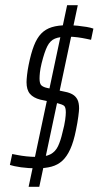

<svg xmlns="http://www.w3.org/2000/svg" viewBox="-20 -716 379 738"><path d="M121 -69Q106 -69 90.5 -70Q75 -71 60.5 -73Q46 -75 35 -77.5Q24 -80 18 -82L27 -124Q33 -123 48 -120Q63 -117 82 -115Q101 -113 118 -113Q155 -113 174 -123Q193 -133 203 -154Q213 -175 220 -206Q228 -236 230.5 -255Q233 -274 233 -284Q233 -305 225.5 -310Q218 -315 202 -319L135 -333Q108 -340 95 -355.5Q82 -371 82 -400Q82 -410 84 -428Q86 -446 90 -466Q99 -511 110.5 -540.5Q122 -570 138.5 -587Q155 -604 179 -611.5Q203 -619 238 -619Q261 -619 279.5 -617Q298 -615 313 -612.5Q328 -610 339 -606L330 -563Q325 -564 311 -567Q297 -570 279 -572.5Q261 -575 241 -575Q209 -575 191 -567.5Q173 -560 162 -538.5Q151 -517 140 -473Q135 -452 133.5 -438Q132 -424 132 -414Q132 -394 139.5 -387.5Q147 -381 161 -378L231 -363Q247 -360 259 -353Q271 -346 277.5 -333.5Q284 -321 284 -299Q284 -291 281 -268Q278 -245 272 -216Q263 -171 250 -142.5Q237 -114 219.5 -98Q202 -82 178 -75.5Q154 -69 121 -69ZM90 2 238 -696H279L131 2Z"/></svg>

Font: Saira UltraCondensed Light
Style: Italic
Weight: 300
Width: 1
Italic angle: -12°
Designer: Hector Gatti with collaboration of the Omnibus-Type team
Foundry: Omnibus-Type
Version: Version 1.101